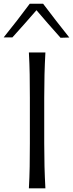

<svg xmlns="http://www.w3.org/2000/svg" viewBox="-60 -1031 399 1051"><path d="M98.1 0Q101.6 -62.5 102.5 -120.1Q103.5 -177.7 103.5 -246.6V-495.6Q103.5 -564.9 102.5 -622.8Q101.6 -680.7 98.1 -743.7H188.5Q185.1 -680.7 183.6 -622.8Q182.1 -564.9 182.1 -495.6V-246.6Q182.1 -177.7 183.6 -120.1Q185.1 -62.5 188.5 0ZM271.5 -824.2Q237.8 -861.8 204.6 -899.7Q171.4 -937.5 139.6 -975.1Q107.4 -938 74.7 -900.9Q42 -863.8 7.8 -826.2H-40Q-2.4 -872.6 33.2 -918.7Q68.8 -964.8 103 -1010.7H175.8Q210.4 -964.8 246.3 -918.5Q282.2 -872.1 319.3 -825.7Z"/></svg>

Font: Pinar Regular
Style: Regular
Weight: 400
Designer: Amin Abedi
Version: Version 3.000